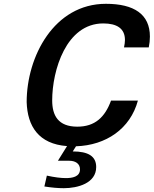

<svg xmlns="http://www.w3.org/2000/svg" viewBox="-20 -755 807 1008"><path d="M120 -219C124 -92 183 1 332 12L284 89H344C374 89 400 103 400 134C400 174 358 180 326 180C300 180 267 176 226 167L213 224C251 230 284 233 315 233C388 233 485 207 485 122C485 65 443 40 362 40L379 13C537 8 664 -79 704 -227H563C531 -140 479 -90 386 -90C285 -90 254 -149 254 -228C254 -385 327 -632 522 -632C593 -632 636 -606 636 -545C636 -533 634 -521 631 -506H761C765 -525 767 -545 767 -563C767 -680 684 -735 536 -735C264 -735 120 -458 120 -219Z"/></svg>

Font: Perun SemiBold Italic
Style: Regular
Weight: 400
Italic angle: -12°
Foundry: Copyright (c) Stefan Peev, Context Ltd, 2016
Version: Version 1.026